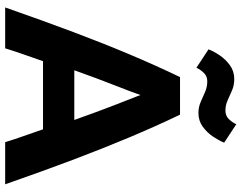

<svg xmlns="http://www.w3.org/2000/svg" viewBox="-118 -838 956 761"><g transform="rotate(90 360.5 -458.0)"><path d="M10 0Q62 -149 107.5 -270Q153 -391 196.5 -494Q240 -597 286 -693H435Q481 -597 524.5 -493.5Q568 -390 613.5 -269.5Q659 -149 711 0H544Q533 -36 519.5 -74Q506 -112 493 -150H223Q210 -112 196.5 -74Q183 -36 172 0ZM259 -274H456Q424 -364 396.5 -435Q369 -506 357 -536Q347 -506 319 -435Q291 -364 259 -274ZM249 -758 176 -806Q184 -827 200 -850.5Q216 -874 239.5 -891Q263 -908 294 -908Q318 -908 338 -899.5Q358 -891 377.5 -882Q397 -873 419 -873Q439 -873 452 -886Q465 -899 473 -916L546 -868Q538 -848 522 -824Q506 -800 482.5 -783Q459 -766 428 -766Q405 -766 384.5 -775Q364 -784 344.5 -792.5Q325 -801 303 -801Q283 -801 270 -788Q257 -775 249 -758Z"/></g></svg>

Font: Ubuntu Sans ExtraBold
Style: Regular
Weight: 800
Designer: Dalton Maag Ltd
Foundry: Dalton Maag Ltd
Version: Version 1.006; ttfautohint (v1.8.4.7-5d5b)